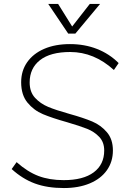

<svg xmlns="http://www.w3.org/2000/svg" viewBox="-20 -943 644 971"><path d="M39 -88 64 -123Q119 -74 174.5 -53Q230 -32 302 -32Q401 -32 454 -71.5Q507 -111 507 -182Q507 -224 482 -250.5Q457 -277 420.5 -291.5Q384 -306 319 -325Q244 -346 197.5 -365.5Q151 -385 119 -424Q87 -463 87 -527Q87 -585 117.5 -628.5Q148 -672 203.5 -696Q259 -720 334 -720Q408 -720 470.5 -695.5Q533 -671 580 -624L556 -589Q456 -680 335 -680Q235 -680 182.5 -639Q130 -598 130 -526Q130 -478 157 -448.5Q184 -419 223.5 -402.5Q263 -386 331 -367Q403 -347 446.5 -328.5Q490 -310 520.5 -274.5Q551 -239 551 -182Q551 -125 520.5 -82Q490 -39 434 -15.5Q378 8 303 8Q219 8 156.5 -15Q94 -38 39 -88ZM486 -923 361 -773H325L224 -923H274L345 -809L434 -923Z"/></svg>

Font: Muli ExtraLight
Style: Italic
Weight: 275
Italic angle: -4.541°
Designer: Vernon Adams
Foundry: Vernon Adams
Version: Version 2.001